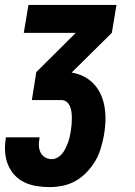

<svg xmlns="http://www.w3.org/2000/svg" viewBox="-30 -540 550 783"><path d="M171 223Q144 223 117.5 218.5Q91 214 68.5 203Q46 192 29 173.5Q12 155 2.5 131.5Q-7 108 -9 81.5Q-11 55 -7 28L-6 20H131V24Q128 39 128.5 53.5Q129 68 135 81Q141 94 153.5 101.5Q166 109 181 109Q193 109 204.5 102.5Q216 96 224 86Q232 76 237.5 64.5Q243 53 247.5 41Q252 29 254.5 17Q257 5 259 -7Q261 -20 262 -32.5Q263 -45 263 -58Q263 -71 261.5 -83Q260 -95 255.5 -106Q251 -117 242 -124.5Q233 -132 220 -132H100L118 -246L279 -406H67L86 -520H445L426 -406L262 -244Q289 -240 313 -227.5Q337 -215 354.5 -195.5Q372 -176 382.5 -151.5Q393 -127 397 -100Q401 -73 400 -45Q399 -17 394 11Q389 38 381 65Q373 92 358.5 116.5Q344 141 323.5 162.5Q303 184 278 198Q253 212 225.5 217.5Q198 223 171 223Z"/></svg>

Font: Iosevka Term Curly Hv Obl
Style: Regular
Weight: 900
Italic angle: -9°
Designer: Belleve Invis
Foundry: Belleve Invis
Version: Version 32.3.0